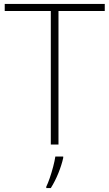

<svg xmlns="http://www.w3.org/2000/svg" viewBox="-20 -734 555 975"><path d="M277 0H238V-678H4V-714H512V-678H277ZM301 68Q293 104 276.5 145Q260 186 238 221H215V214Q223 198 232.5 170.5Q242 143 250 112.5Q258 82 261 61H301Z"/></svg>

Font: Noto Sans Bengali UI ExtraLight
Style: Regular
Weight: 200
Designer: Jelle Bosma - Monotype Design Team
Foundry: Monotype Imaging Inc.
Version: Version 2.003; ttfautohint (v1.8.4.7-5d5b)